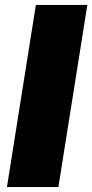

<svg xmlns="http://www.w3.org/2000/svg" viewBox="-20 -756 373 776"><path d="M8 0 125 -736H333L216 0Z"/></svg>

Font: Mulish ExtraBlack
Style: Italic
Weight: 1000
Italic angle: -9°
Designer: Vernon Adams
Foundry: Vernon Adams
Version: Version 3.603; ttfautohint (v1.8.3)